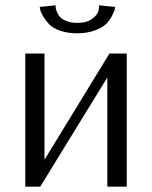

<svg xmlns="http://www.w3.org/2000/svg" viewBox="-20 -701 571 721"><path d="M270 -615Q306 -615 326.5 -630.5Q347 -646 350 -661L352 -676V-681L412 -675Q412 -671 410.5 -664.5Q409 -658 400 -640.5Q391 -623 377.5 -610Q364 -597 335.5 -586.5Q307 -576 270 -576Q233 -576 205 -586Q177 -596 163.5 -611Q150 -626 141.5 -640.5Q133 -655 131 -665L129 -675L189 -681V-676Q189 -674 189.5 -669.5Q190 -665 194.5 -654.5Q199 -644 206.5 -636Q214 -628 231 -621.5Q248 -615 270 -615ZM391 -500H456V0H383V-410L131 0H75V-500H147V-101Z"/></svg>

Font: Arsenal
Style: Regular
Weight: 400
Designer: Andrij Shevchenko
Foundry: Stairsfor.com
Version: Version 1.000